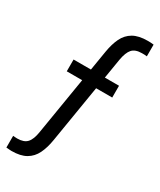

<svg xmlns="http://www.w3.org/2000/svg" viewBox="-208 -785 709 852"><g transform="rotate(30 146.5 -359.0)"><path d="M146.8 -585.9Q153.8 -628.4 168.5 -658.8Q183.3 -689.2 211.2 -705.5Q239.1 -721.7 285.3 -721.7Q292.8 -721.7 300.4 -721.4Q308.1 -721.1 315.8 -719.9V-660Q309.8 -661 303.8 -661.1Q297.7 -661.2 290.5 -661.2Q256.2 -661.2 240.7 -643.6Q225.2 -626.1 218.2 -586.3L143.5 -131.8Q136.7 -89.3 121.8 -58.9Q107 -28.5 79.2 -12.3Q51.4 4 5 4Q-0.9 4 -7.8 3.3Q-14.7 2.6 -21.6 2.2V-57.8Q-16.4 -57.5 -11.1 -57Q-5.7 -56.5 -0.3 -56.5Q34 -56.5 49.9 -74.1Q65.9 -91.6 72 -131.4ZM41.3 -485.2H274.2V-424.8H41.3Z"/></g></svg>

Font: Khand Variable Light
Style: Regular
Weight: 300
Designer: Satya Rajpurohit
Foundry: Indian Type Foundry
Version: Version 3.000